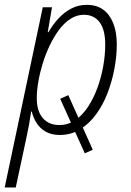

<svg xmlns="http://www.w3.org/2000/svg" viewBox="-51 -561 552 812"><path d="M307.6 87.4 203.6 -143.1 237.8 -158.7 341.3 72.3ZM-31.2 231.9 129.9 -530.3H168.9L150.9 -424.8H153.8Q172.4 -457 196.3 -482.9Q220.2 -508.8 250.2 -524.7Q280.3 -540.5 316.4 -540.5Q356.4 -540.5 384.3 -521Q412.1 -501.5 427.5 -463.9Q442.9 -426.3 442.9 -373Q442.9 -323.2 432.9 -270.3Q422.9 -217.3 403.8 -167.5Q384.8 -117.7 355.5 -77.6Q326.2 -37.6 287.8 -13.9Q249.5 9.8 201.7 9.8Q167 9.8 142.8 -3.9Q118.7 -17.6 104.2 -40Q89.8 -62.5 83.5 -88.9H80.6Q77.1 -63.5 71.8 -33.7Q66.4 -3.9 60.5 22.5L15.6 231.9ZM199.7 -32.2Q237.3 -32.2 267.8 -53.2Q298.3 -74.2 321.8 -110.1Q345.2 -146 361.3 -190.4Q377.4 -234.9 385.7 -281.7Q394 -328.6 394 -372.6Q394 -435.1 370.4 -466.8Q346.7 -498.5 303.7 -498.5Q273.9 -498.5 247.6 -481.7Q221.2 -464.8 199.2 -435.5Q177.2 -406.2 159.7 -369.6Q142.1 -333 129.9 -293.5Q117.7 -253.9 111.1 -215.6Q104.5 -177.2 104.5 -145.5Q104.5 -91.3 129.9 -61.8Q155.3 -32.2 199.7 -32.2Z"/></svg>

Font: Open Sans SemiCondensed Light
Style: Italic
Weight: 300
Width: 4
Italic angle: -12°
Designer: Monotype Design Team
Foundry: Monotype Imaging Inc.
Version: Version 3.000